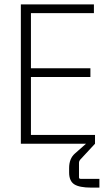

<svg xmlns="http://www.w3.org/2000/svg" viewBox="-20 -655 488 875"><path d="M433 200H396Q342 200 318.5 185Q295 170 295 131V111Q295 68 321 45L372 0H75V-635H408V-595H121V-344H392V-304H121V-40H413V0L348 70Q340 78 340 87V153Q340 160 347 160H433Z"/></svg>

Font: Gemunu Libre ExtraLight
Style: Regular
Weight: 200
Designer: Puspanada Ekanayake, Sola Matas, Pathum Egodawatta, Kosala Senevirathne
Foundry: mooniak
Version: Version 1.100